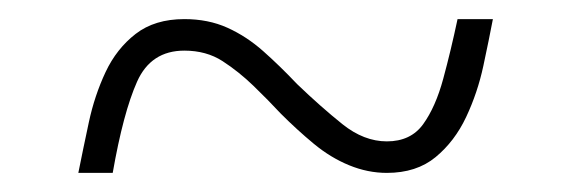

<svg xmlns="http://www.w3.org/2000/svg" viewBox="-20 -457 599 201"><path d="M62 -276Q67 -301 73 -329Q79 -357 90.5 -381.5Q102 -406 122 -421.5Q142 -437 173 -437Q198 -437 218 -428Q238 -419 255.5 -403.5Q273 -388 291 -369Q316 -345 338.5 -327Q361 -309 385 -309Q410 -309 423 -327Q436 -345 444 -374.5Q452 -404 459 -437H496Q492 -416 486 -388Q480 -360 468 -334.5Q456 -309 436 -292.5Q416 -276 385 -276Q365 -276 345.5 -284Q326 -292 308.5 -306.5Q291 -321 274 -338Q261 -352 245.5 -367Q230 -382 213 -393Q196 -404 173 -404Q138 -404 123.5 -371.5Q109 -339 98 -276Z"/></svg>

Font: Noto Serif Kannada ExtraLight
Style: Regular
Weight: 250
Version: Version 2.003